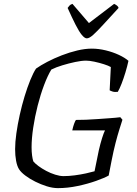

<svg xmlns="http://www.w3.org/2000/svg" viewBox="-20 -971 706 991"><path d="M279 0Q252 0 221.5 -9.5Q191 -19 162 -33.5Q133 -48 110.5 -65Q88 -82 78 -98Q68 -114 63 -141.5Q58 -169 58 -201Q58 -237 64.5 -283Q71 -329 82 -378.5Q93 -428 107 -474Q121 -520 136.5 -558Q152 -596 166 -617Q190 -634 224.5 -652Q259 -670 299 -685.5Q339 -701 379 -710.5Q419 -720 454 -720Q489 -720 526 -711Q563 -702 594 -687.5Q625 -673 643 -657Q637 -629 627.5 -597.5Q618 -566 607.5 -539Q597 -512 588 -497Q572 -495 561 -498.5Q550 -502 546 -505L552 -625Q540 -632 516.5 -639.5Q493 -647 467.5 -652.5Q442 -658 424 -658Q401 -658 368 -651Q335 -644 302 -634Q269 -624 245 -612Q226 -581 207.5 -532Q189 -483 174.5 -426Q160 -369 151.5 -312.5Q143 -256 143 -211Q143 -188 145.5 -169Q148 -150 152 -138Q161 -127 178.5 -114Q196 -101 218.5 -89Q241 -77 265 -69.5Q289 -62 308 -62Q335 -62 365.5 -66Q396 -70 423.5 -76Q451 -82 468 -87L490 -195Q498 -230 507 -258.5Q516 -287 522 -298H353Q357 -317 362.5 -332Q368 -347 372 -352Q395 -352 424 -353Q453 -354 485 -356.5Q517 -359 547.5 -361Q578 -363 601 -366L612 -353Q606 -334 596.5 -304Q587 -274 576.5 -233.5Q566 -193 556 -142L541 -65Q520 -53 476.5 -37.5Q433 -22 381 -11Q329 0 279 0ZM428 -773Q417 -773 402.5 -790.5Q388 -808 370 -843.5Q352 -879 329 -930Q334 -937 339 -942.5Q344 -948 354 -951L439 -852L569 -951Q578 -947 584.5 -941.5Q591 -936 592 -930Q546 -880 514 -845Q482 -810 461.5 -791.5Q441 -773 428 -773Z"/></svg>

Font: Texturina Medium 12pt ExtraLight
Style: Italic
Weight: 250
Italic angle: -11°
Version: Version 1.002